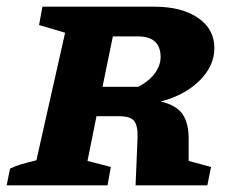

<svg xmlns="http://www.w3.org/2000/svg" viewBox="-37 -555 697 575"><path d="M-17 0 -7 -50Q7 -57 25 -62.5Q43 -68 72 -75L158 -457L80 -480L90 -535H425Q507 -535 556 -501.5Q605 -468 605 -411Q605 -357 560 -313Q515 -269 444 -251Q492 -240 510.5 -212Q529 -184 528 -134V-73L595 -55L584 0H369L375 -143Q376 -178 365 -192.5Q354 -207 319 -207H252L225 -73L295 -55L285 0ZM376 -446H301L270 -295H377Q411 -313 427.5 -336.5Q444 -360 444 -384Q444 -446 376 -446Z"/></svg>

Font: Piazzolla SC
Style: Bold Italic
Weight: 700
Italic angle: -11.3°
Designer: Juan Pablo del Peral
Foundry: Huerta Tipografica
Version: Version 1.330